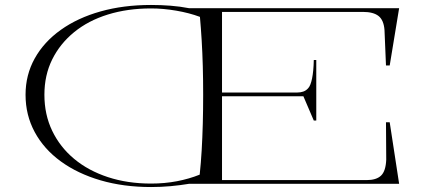

<svg xmlns="http://www.w3.org/2000/svg" viewBox="-20 -741 1737 774"><path d="M589 -1Q644 -1 693.5 -10.5Q743 -20 785 -37Q790 -84 793 -135Q796 -186 797.5 -242Q799 -298 799 -359Q799 -420 797.5 -474.5Q796 -529 793 -578.5Q790 -628 786 -673Q743 -689 690.5 -698Q638 -707 589 -707Q494 -707 415 -682.5Q336 -658 279 -611.5Q222 -565 190.5 -501.5Q159 -438 159 -359Q159 -279 190.5 -213.5Q222 -148 279 -100.5Q336 -53 415 -27Q494 -1 589 -1ZM1443 -693H875V-368H1178Q1192 -368 1203 -372Q1214 -376 1222 -385Q1232 -395 1238 -424.5Q1244 -454 1245 -499H1255V-255H1245L1203 -353H875V-15H1458Q1497 -15 1516 -33Q1535 -51 1537 -97L1536 -248H1551L1589 0H742Q706 6 667.5 9.5Q629 13 589 13Q478 13 385.5 -14Q293 -41 225 -90.5Q157 -140 120 -208.5Q83 -277 83 -359Q83 -439 120 -505.5Q157 -572 225 -620.5Q293 -669 385.5 -695Q478 -721 589 -721Q629 -721 667.5 -718Q706 -715 742 -708H1589L1551 -477H1536L1530 -620Q1527 -660 1506 -676.5Q1485 -693 1443 -693Z"/></svg>

Font: Kalnia Expanded ExtraLight
Style: Regular
Weight: 250
Width: 7
Designer: Frida Medrano
Foundry: Frida Medrano
Version: Version 1.105